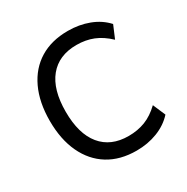

<svg xmlns="http://www.w3.org/2000/svg" viewBox="-167 -871 996 1024"><g transform="rotate(-30 331.0 -359.5)"><path d="M386 9Q285 9 213 -35.5Q141 -80 102 -163Q63 -246 63 -360Q63 -474 102 -557Q141 -640 213 -684Q285 -728 386 -728Q455 -728 514.5 -705.5Q574 -683 614 -639L581 -561Q537 -603 490.5 -621.5Q444 -640 388 -640Q279 -640 220 -568Q161 -496 161 -360Q161 -224 220 -152Q279 -80 388 -80Q444 -80 490.5 -98Q537 -116 581 -158L614 -81Q574 -37 514.5 -14Q455 9 386 9Z"/></g></svg>

Font: Nunitoga
Style: Medium
Weight: 500
Designer: Vernon Adams
Foundry: Vernon Adams
Version: Version 1.0